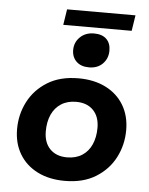

<svg xmlns="http://www.w3.org/2000/svg" viewBox="-51 -727 606 780"><g transform="rotate(5 252.0 -337.5)"><path d="M242 10Q178 10 130.5 -14Q83 -38 57 -81.5Q31 -125 31 -183Q31 -243 57.5 -294.5Q84 -346 135.5 -378Q187 -410 262 -410Q326 -410 373.5 -386Q421 -362 447 -318.5Q473 -275 473 -217Q473 -157 446.5 -105.5Q420 -54 368.5 -22Q317 10 242 10ZM243 -86Q279 -86 304.5 -102.5Q330 -119 343 -148.5Q356 -178 356 -216Q356 -262 330.5 -288Q305 -314 261 -314Q225 -314 199.5 -297.5Q174 -281 161 -252Q148 -223 148 -184Q148 -138 173.5 -112Q199 -86 243 -86ZM300 -458Q267 -458 248.5 -476Q230 -494 230 -523Q230 -554 252 -575.5Q274 -597 309 -597Q342 -597 359.5 -580Q377 -563 377 -533Q377 -501 356 -479.5Q335 -458 300 -458ZM181 -621 191 -685H470L460 -621Z"/></g></svg>

Font: Rokkitt SemiBold
Style: Bold Italic
Weight: 700
Italic angle: -9°
Version: Version 3.103